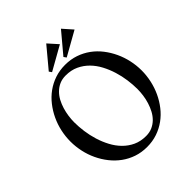

<svg xmlns="http://www.w3.org/2000/svg" viewBox="-244 -1039 1203 1203"><g transform="rotate(-45 357.5 -438.0)"><path d="M672.9 -349.1Q672.9 -304.2 663.1 -259.5Q653.3 -214.8 634.5 -174.6Q615.7 -134.3 588.6 -99.6Q561.5 -64.9 526.4 -39.3Q491.2 -13.7 449 0.7Q406.7 15.1 357.9 15.1Q309.1 15.1 266.8 0.7Q224.6 -13.7 189.5 -39.3Q154.3 -64.9 127 -99.6Q99.6 -134.3 80.6 -174.6Q61.5 -214.8 51.8 -259.5Q42 -304.2 42 -349.1Q42 -394 51.8 -438.5Q61.5 -482.9 80.6 -523.2Q99.6 -563.5 127 -598.4Q154.3 -633.3 189.5 -658.7Q224.6 -684.1 266.8 -698.5Q309.1 -712.9 357.9 -712.9Q406.7 -712.9 449 -698.5Q491.2 -684.1 526.4 -658.7Q561.5 -633.3 588.6 -598.4Q615.7 -563.5 634.5 -523.2Q653.3 -482.9 663.1 -438.5Q672.9 -394 672.9 -349.1ZM314 -663.1Q282.2 -663.1 257.6 -652.1Q232.9 -641.1 213.9 -622.3Q194.8 -603.5 181.6 -578.9Q168.5 -554.2 160.2 -526.9Q151.9 -499.5 147.9 -471.2Q144 -442.9 144 -417Q144 -378.4 149.9 -335.2Q155.8 -292 168.7 -250Q181.6 -208 201.9 -169.7Q222.2 -131.3 251 -102.1Q279.8 -72.8 317.1 -55.4Q354.5 -38.1 401.9 -38.1Q433.1 -38.1 457.8 -49.1Q482.4 -60.1 501.5 -78.9Q520.5 -97.7 533.7 -122.6Q546.9 -147.5 555.4 -174.8Q564 -202.1 567.9 -230.7Q571.8 -259.3 571.8 -285.2Q571.8 -323.7 565.9 -366.7Q560.1 -409.7 547.1 -451.7Q534.2 -493.7 513.9 -532Q493.7 -570.3 464.8 -599.4Q436 -628.4 398.7 -645.8Q361.3 -663.1 314 -663.1ZM268.1 -737.8 255.9 -754.9 369.6 -891.1 426.8 -827.1ZM397.9 -737.8 385.7 -754.9 500 -891.1 556.6 -827.1Z"/></g></svg>

Font: Redressed
Style: Regular
Weight: 400
Designer: Astigmatic (AOETI)
Foundry: Astigmatic (AOETI)
Version: Version 1.000